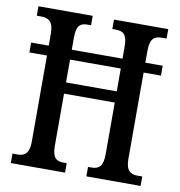

<svg xmlns="http://www.w3.org/2000/svg" viewBox="-80 -788 805 861"><g transform="rotate(10 322.0 -357.0)"><path d="M26 0H273V-43H257C225 -43 207 -57 207 -111V-348H438V-113C438 -57 419 -43 385 -43H370V0H617V-43H595C564 -43 542 -56 542 -109V-503H621V-548H542V-603C542 -659 563 -671 595 -671H617V-714H370V-671H385C419 -671 438 -659 438 -603V-548H207V-604C207 -659 225 -671 257 -671H273V-714H26V-671H45C78 -671 102 -659 102 -604V-548H22V-503H102V-111C102 -57 81 -43 49 -43H26ZM207 -399V-503H438V-399Z"/></g></svg>

Font: Noto Serif Georgian ExtraCondensed Medium
Style: Regular
Weight: 500
Width: 2
Designer: Monotype Design Team, Akaki Razmadze
Foundry: Google LLC
Version: Version 2.003